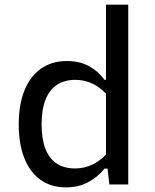

<svg xmlns="http://www.w3.org/2000/svg" viewBox="-20 -785 660 817"><path d="M431 -765H525.7V0H445.3L434.8 -92.5H431ZM264.8 -525.3Q318.5 -525.3 358.1 -503.9Q397.7 -482.5 424.7 -445.5H446.8V-369Q412.8 -409.8 376.8 -427.6Q340.7 -445.3 301 -445.3Q254.7 -445.3 222.6 -424.3Q190.5 -403.3 173.8 -361.1Q157 -318.8 157 -255.7Q157 -193.5 173.2 -151.9Q189.5 -110.3 221.2 -89.2Q253 -68.2 299.7 -68.2Q339.5 -68.2 375.5 -85.7Q411.5 -103.2 446.8 -144V-67.7H425.2Q394.7 -30.5 354.2 -9.1Q313.8 12.3 260.8 12.3Q196.7 12.3 151.6 -20.4Q106.5 -53.2 83.1 -113.3Q59.7 -173.5 59.7 -255.7Q59.7 -339.2 83.9 -399.8Q108.2 -460.3 154.3 -492.8Q200.5 -525.3 264.8 -525.3Z"/></svg>

Font: Monaspace Neon Var
Style: Regular
Weight: 400
Designer: Riley Cran and the Lettermatic Team
Version: Version 1.000 (Monaspace Neon Var)